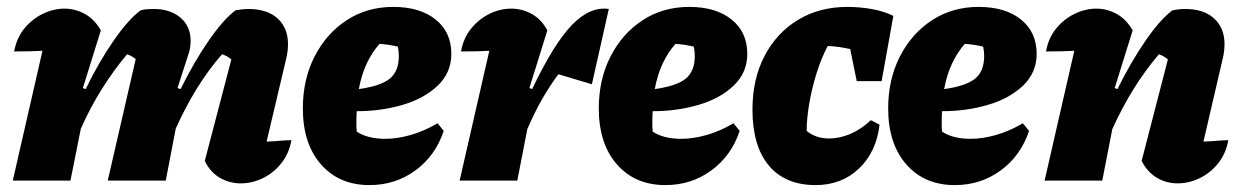

<svg xmlns="http://www.w3.org/2000/svg" viewBox="-20 -523 3599 556"><path d="M17 0 103 -376Q76 -374 21 -374Q28 -413 50.5 -440.5Q73 -468 104 -483Q135 -498 167 -498Q198 -498 226 -482.5Q254 -467 272 -435L220 -268L228 -265Q267 -345 309.5 -406Q352 -467 387 -493Q398 -496 407.5 -496.5Q417 -497 425 -497Q473 -497 502.5 -472Q532 -447 532 -405Q532 -395 530.5 -385Q529 -375 525 -364L494 -268L503 -265Q542 -344 584.5 -405.5Q627 -467 662 -493Q683 -497 699 -497Q754 -497 784 -469.5Q814 -442 814 -395Q814 -375 809 -354L752 -113Q778 -114 792.5 -115.5Q807 -117 824 -117Q817 -78 794.5 -50Q772 -22 741 -7Q710 8 677 8Q645 8 617 -8Q589 -24 573 -57L650 -351Q638 -361 623 -366Q583 -320 550 -266.5Q517 -213 489 -151L460 0H292L373 -352Q362 -361 348 -366Q308 -318 274.5 -264.5Q241 -211 214 -150L184 0Z M1050 13Q962 13 909.5 -47Q857 -107 857 -209Q857 -293 891 -359.5Q925 -426 984 -464.5Q1043 -503 1119 -503Q1196 -503 1241.5 -466.5Q1287 -430 1287 -367Q1287 -313 1248 -275.5Q1209 -238 1146.5 -219.5Q1084 -201 1013 -201Q1012 -185 1012 -167Q1012 -154 1013 -142Q1044 -121 1096 -121Q1130 -121 1169 -132Q1208 -143 1247 -166L1265 -144Q1241 -72 1183 -29.5Q1125 13 1050 13ZM1135 -361Q1135 -374 1132 -388Q1107 -394 1079 -396Q1057 -371 1042 -339Q1027 -307 1019 -265Q1083 -274 1109 -295.5Q1135 -317 1135 -361Z M1311 0 1397 -376Q1370 -374 1315 -374Q1322 -413 1344.5 -440.5Q1367 -468 1397.5 -483Q1428 -498 1461 -498Q1492 -498 1520 -482.5Q1548 -467 1565 -435L1513 -268L1521 -265Q1584 -397 1636.5 -451Q1689 -505 1743 -497L1694 -279L1597 -308Q1573 -276 1550.5 -237Q1528 -198 1507 -149L1478 0Z M1907 13Q1819 13 1766.5 -47Q1714 -107 1714 -209Q1714 -293 1748 -359.5Q1782 -426 1841 -464.5Q1900 -503 1976 -503Q2053 -503 2098.5 -466.5Q2144 -430 2144 -367Q2144 -313 2105 -275.5Q2066 -238 2003.5 -219.5Q1941 -201 1870 -201Q1869 -185 1869 -167Q1869 -154 1870 -142Q1901 -121 1953 -121Q1987 -121 2026 -132Q2065 -143 2104 -166L2122 -144Q2098 -72 2040 -29.5Q1982 13 1907 13ZM1992 -361Q1992 -374 1989 -388Q1964 -394 1936 -396Q1914 -371 1899 -339Q1884 -307 1876 -265Q1940 -274 1966 -295.5Q1992 -317 1992 -361Z M2342 13Q2254 13 2206.5 -43.5Q2159 -100 2159 -206Q2159 -294 2194 -361Q2229 -428 2291 -465.5Q2353 -503 2434 -503Q2471 -503 2506 -496.5Q2541 -490 2567 -477L2533 -288H2461L2442 -381Q2411 -388 2377 -390Q2358 -354 2344.5 -310.5Q2331 -267 2323.5 -223.5Q2316 -180 2316 -144Q2342 -122 2381 -122Q2411 -122 2442 -135Q2473 -148 2502 -175L2527 -162Q2518 -83 2467.5 -35Q2417 13 2342 13Z M2745 13Q2657 13 2604.5 -47Q2552 -107 2552 -209Q2552 -293 2586 -359.5Q2620 -426 2679 -464.5Q2738 -503 2814 -503Q2891 -503 2936.5 -466.5Q2982 -430 2982 -367Q2982 -313 2943 -275.5Q2904 -238 2841.5 -219.5Q2779 -201 2708 -201Q2707 -185 2707 -167Q2707 -154 2708 -142Q2739 -121 2791 -121Q2825 -121 2864 -132Q2903 -143 2942 -166L2960 -144Q2936 -72 2878 -29.5Q2820 13 2745 13ZM2830 -361Q2830 -374 2827 -388Q2802 -394 2774 -396Q2752 -371 2737 -339Q2722 -307 2714 -265Q2778 -274 2804 -295.5Q2830 -317 2830 -361Z M3005 0 3091 -376Q3064 -374 3009 -374Q3016 -413 3038.5 -440.5Q3061 -468 3092 -483Q3123 -498 3155 -498Q3186 -498 3214 -482.5Q3242 -467 3260 -435L3208 -268L3216 -265Q3255 -344 3297.5 -405.5Q3340 -467 3375 -493Q3395 -497 3412 -497Q3466 -497 3496 -469.5Q3526 -442 3526 -395Q3526 -375 3521 -354L3465 -113Q3491 -114 3506 -115.5Q3521 -117 3537 -117Q3530 -78 3507.5 -50Q3485 -22 3454 -7Q3423 8 3390 8Q3358 8 3330.5 -8Q3303 -24 3286 -57L3362 -351Q3350 -361 3336 -366Q3297 -320 3263.5 -266.5Q3230 -213 3201 -149L3172 0Z"/></svg>

Font: Piazzolla ExtraBold
Style: Italic
Weight: 800
Italic angle: -11.3°
Designer: Juan Pablo del Peral
Foundry: Huerta Tipografica
Version: Version 1.330